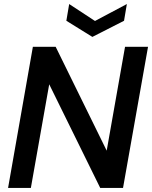

<svg xmlns="http://www.w3.org/2000/svg" viewBox="-20 -932 754 952"><path d="M20 0 143 -700H256L509 -185L600 -700H714L590 0H477L224 -514L133 0ZM438 -749 309 -829 323 -912 451 -828 609 -912 595 -829Z"/></svg>

Font: Rethink Sans SemiBold
Style: Italic
Weight: 600
Italic angle: -10°
Designer: The Rethink Sans project authors (Hans Thiessen). DM Sans designed by Colophon Foundry.
Foundry: Rethink Communications LLC
Version: Version 1.001